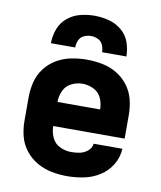

<svg xmlns="http://www.w3.org/2000/svg" viewBox="-84 -811 744 887"><g transform="rotate(10 288.0 -368.0)"><path d="M291 8Q331 8 370 0Q409 -8 443 -29.5Q477 -51 498 -86Q519 -121 521 -161H386Q384 -141 367.5 -127Q351 -113 331 -109Q311 -105 291 -105Q263 -105 237.5 -117Q212 -129 200 -155Q188 -181 188 -209H523V-320Q523 -357 514 -392.5Q505 -428 482.5 -457.5Q460 -487 428.5 -505.5Q397 -524 361 -531Q325 -538 288 -538Q252 -538 216 -531Q180 -524 148 -505.5Q116 -487 93.5 -457.5Q71 -428 62 -392.5Q53 -357 53 -320V-210Q53 -173 62 -137.5Q71 -102 94 -72.5Q117 -43 149.5 -24.5Q182 -6 218 1Q254 8 291 8ZM388 -322H188Q188 -349 199.5 -374.5Q211 -400 236 -412.5Q261 -425 288 -425Q315 -425 340.5 -412.5Q366 -400 377 -374.5Q388 -349 388 -322ZM111 -584H225Q225 -602 232 -618Q239 -634 255 -641.5Q271 -649 288 -649Q305 -649 321 -641.5Q337 -634 344 -618Q351 -602 351 -584H465Q465 -618 453.5 -650.5Q442 -683 415 -705Q388 -727 355 -735.5Q322 -744 288 -744Q254 -744 221 -735.5Q188 -727 161.5 -705Q135 -683 123 -650.5Q111 -618 111 -584Z"/></g></svg>

Font: Iosevka Sparkle Extrabold
Style: Regular
Weight: 800
Designer: Belleve Invis
Foundry: Belleve Invis
Version: Version 4.5.0; ttfautohint (v1.8.3)